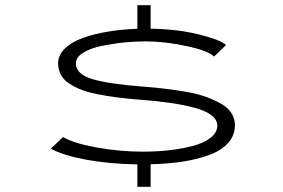

<svg xmlns="http://www.w3.org/2000/svg" viewBox="-20 -720 1090 740"><path d="M509.5 0V-86.5Q402 -88 312.5 -104.5Q223 -121 176 -147L223 -192Q261 -168.5 350.5 -152Q440 -135.5 531 -135.5Q584 -135.5 632.8 -141Q681.5 -146.5 724 -157.8Q766.5 -169 792 -189.2Q817.5 -209.5 817.5 -236Q817.5 -259 794.2 -276.5Q771 -294 726.8 -305.5Q682.5 -317 632.5 -324Q582.5 -331 516 -336Q467 -340 430 -344.8Q393 -349.5 355.5 -357Q318 -364.5 292 -374.8Q266 -385 245.2 -399Q224.5 -413 214.2 -432.5Q204 -452 204 -476Q204 -507.5 229.8 -532.8Q255.5 -558 299.5 -573.8Q343.5 -589.5 396.5 -598.2Q449.5 -607 509.5 -609V-700H560.5V-609.5Q667.5 -607.5 749.8 -586.5Q832 -565.5 851 -546.5L805 -502Q783 -524.5 698.8 -542.5Q614.5 -560.5 541.5 -560.5Q502.5 -560.5 460.5 -556.5Q418.5 -552.5 374 -543.5Q329.5 -534.5 301 -517Q272.5 -499.5 272.5 -475.5Q272.5 -434 336.5 -415Q400.5 -396 534 -386Q579 -382.5 614.8 -378.2Q650.5 -374 693.8 -366.8Q737 -359.5 768.8 -348.5Q800.5 -337.5 828.2 -322.5Q856 -307.5 870.8 -285.8Q885.5 -264 885.5 -237.5Q885.5 -199.5 860.8 -170.8Q836 -142 791 -124.5Q746 -107 688.8 -97.8Q631.5 -88.5 560.5 -87V0Z"/></svg>

Font: League Mono Extended UltraLight
Style: Regular
Weight: 200
Width: 9
Designer: Tyler Finck
Foundry: The League of Moveable Type / Tyler Finck
Version: Version 2.210